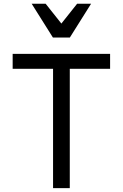

<svg xmlns="http://www.w3.org/2000/svg" viewBox="-20 -981 640 1001"><path d="M256.6 0H343.8V-622.4H554V-700H46V-622.4H256.6ZM255.8 -785.4H344.2L454.8 -961.4H382L300 -858.2L218 -961.4H145.2Z"/></svg>

Font: CommitMonoV143 ExtLt
Style: Regular
Weight: 200
Monospace: yes
Designer: Eigil Nikolajsen
Foundry: Eigil Nikolajsen
Version: Version 1.143